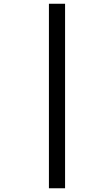

<svg xmlns="http://www.w3.org/2000/svg" viewBox="-20 -778 591 1033"><path d="M243.2 -757.8H330.1V234.9H243.2Z"/></svg>

Font: TypoPRO Open Sans
Style: Italic
Weight: 600
Italic angle: -12°
Foundry: Ascender Corporation
Version: Version 1.10